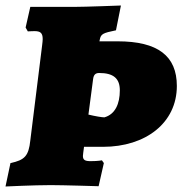

<svg xmlns="http://www.w3.org/2000/svg" viewBox="-37 -672 662 697"><path d="M324 -522 325 -527C329 -549 336 -552 384 -562L402 -652C402 -652 273 -647 232 -647H73L56 -572L64 -558C64 -558 78 -559 88 -559C109 -559 118 -553 118 -530C118 -524 117 -517 116 -508L73 -162C67 -106 53 -91 1 -80L-17 5C-17 5 86 0 147 0C191 0 321 4 321 4L340 -80L333 -90C333 -90 320 -87 292 -87C272 -87 264 -91 264 -106C264 -109 265 -112 265 -116L268 -139H337C492 -139 605 -226 605 -360C605 -469 536 -522 390 -522ZM301 -385C303 -401 310 -407 323 -407C374 -407 398 -388 398 -344C398 -295 381 -257 342 -246C333 -246 309 -250 284 -256C288 -290 298 -358 301 -385Z"/></svg>

Font: Alegreya SC Black
Style: Italic
Weight: 900
Italic angle: -7°
Designer: Juan Pablo del Peral
Foundry: Huerta Tipografica
Version: Version 2.007;PS 002.007;hotconv 1.0.88;makeotf.lib2.5.64775